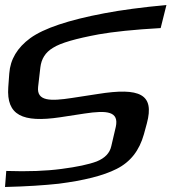

<svg xmlns="http://www.w3.org/2000/svg" viewBox="-64 -716 684 766"><path d="M326 -341 222 -325C137 -312 82 -312 88 -369L97 -447C101 -481 117 -507 147 -525C178 -545 239 -562 330 -579C387 -589 469 -598 577 -604L600 -696C503 -687 420 -676 352 -663C209 -636 111 -603 57 -564C5 -526 -23 -479 -27 -423L-31 -368C-39 -256 26 -226 175 -248L273 -263C365 -277 411 -271 398 -210L380 -133C374 -105 354 -85 322 -72C290 -60 243 -50 181 -42C121 -34 48 -31 -39 -34L-44 30C43 28 114 23 170 17C271 4 348 -15 401 -42C457 -70 492 -116 510 -180L522 -224C553 -340 495 -368 326 -341Z"/></svg>

Font: Gamestation Warped
Style: Italic
Weight: 400
Designer: Jonas Hecksher
Foundry: Jonas Hecksher, Playtypeª, e-types AS
Version: Version 1.003